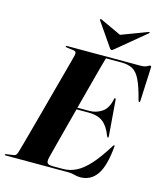

<svg xmlns="http://www.w3.org/2000/svg" viewBox="-147 -997 944 1105"><g transform="rotate(15 325.5 -445.0)"><path d="M362.5 0H-10.5Q-16.5 0 -16.5 -3.5Q-16.5 -7.5 -10 -8L33 -14Q42.5 -15 47.5 -21.2Q52.5 -27.5 55.5 -37.5Q59.5 -50.5 69.8 -87.8Q80 -125 94.5 -178.2Q109 -231.5 125.5 -292.5Q142 -353.5 158.2 -414.2Q174.5 -475 188.8 -527.2Q203 -579.5 212.5 -615.5Q222 -651.5 224.5 -662Q229 -683.5 209.5 -686L167.5 -691.5Q161 -692 161 -696Q161 -700 167 -700H602.5Q631 -700 643 -707.5Q655 -715 660.5 -715Q666.5 -715 666 -706L657 -507Q656.5 -496 652.5 -496Q648.5 -496 645.5 -505.5Q626 -582.5 606.5 -622Q587 -661.5 560.8 -675.5Q534.5 -689.5 495 -689.5H402Q397.5 -675 384.5 -626.8Q371.5 -578.5 353.8 -511.5Q336 -444.5 317 -372.5H388.5Q428.5 -372.5 462.5 -395.2Q496.5 -418 507.5 -474.5Q508.5 -481.5 512.5 -481.5Q517 -481.5 517.5 -473.5L534 -264.5Q535 -252.5 531.5 -252Q527.5 -251 524.5 -258.5Q505 -311.5 473.8 -336.8Q442.5 -362 385.5 -362H314.5Q295.5 -291 278.5 -225.5Q261.5 -160 249.2 -113.5Q237 -67 233.5 -52.5Q228 -27.5 235.2 -19Q242.5 -10.5 269.5 -10.5H327.5Q368.5 -10.5 406.5 -29.5Q444.5 -48.5 484.2 -92.5Q524 -136.5 570.5 -211.5Q575 -219 577.5 -219Q581.5 -219 580.5 -210.5Q570 -92.5 533.8 -41.2Q497.5 10 435.5 10Q416.5 10 399.8 5Q383 0 362.5 0ZM433.5 -751.5Q425 -744 420 -744Q414.5 -744 409.5 -751.5L312.5 -892.5Q309.5 -897 313.5 -899.5Q316 -901.5 321 -898.5L445 -841L597.5 -898.5Q604 -901.5 606 -899.5Q608 -896.5 603.5 -892.5Z"/></g></svg>

Font: Fraunces 144pt S000
Style: Bold Italic
Weight: 700
Italic angle: -16°
Version: Version 1.000; ttfautohint (v1.8.3)